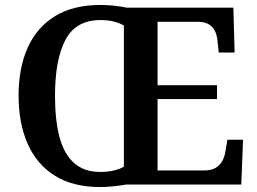

<svg xmlns="http://www.w3.org/2000/svg" viewBox="-20 -745 1036 775"><path d="M385 10Q274 10 201 -36Q128 -82 91.5 -165Q55 -248 55 -359Q55 -470 91.5 -552Q128 -634 201.5 -679.5Q275 -725 386 -725Q411 -725 440.5 -722Q470 -719 491 -714H922L927 -533H863L858 -579Q856 -603 847.5 -620Q839 -637 822.5 -647Q806 -657 778 -657H616V-401H856V-345H616V-57H804Q833 -57 850.5 -67.5Q868 -78 877.5 -95.5Q887 -113 890 -135L898 -181H961L954 0H489Q468 4 438.5 7Q409 10 385 10ZM385 -51Q414 -51 438 -56.5Q462 -62 480 -72V-642Q463 -652 439.5 -658Q416 -664 386 -664Q286 -664 244 -584Q202 -504 202 -358Q202 -261 220 -192.5Q238 -124 278.5 -87.5Q319 -51 385 -51Z"/></svg>

Font: Noto Serif Khmer SemiBold
Style: Regular
Weight: 600
Version: Version 2.003